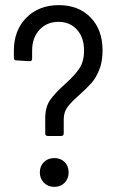

<svg xmlns="http://www.w3.org/2000/svg" viewBox="-20 -729 455 747"><path d="M156 -210V-269Q156 -312 174.5 -339Q193 -366 231 -400Q269 -434 288 -461.5Q307 -489 307 -533Q307 -583 279.5 -613.5Q252 -644 208 -644Q162 -644 133.5 -613Q105 -582 105 -532V-501Q105 -491 95 -491L44 -494Q34 -494 34 -504V-532Q34 -611 82.5 -660Q131 -709 209 -709Q286 -709 332.5 -661Q379 -613 379 -533Q379 -489 366 -457Q353 -425 335 -405Q317 -385 288 -359Q258 -333 243 -313Q228 -293 228 -265V-210Q228 -200 218 -200H166Q156 -200 156 -210ZM135 -58Q135 -83 151 -98.5Q167 -114 191 -114Q216 -114 231.5 -98.5Q247 -83 247 -58Q247 -34 231.5 -18Q216 -2 191 -2Q167 -2 151 -18Q135 -34 135 -58Z"/></svg>

Font: Barlow Semi Condensed
Style: Regular
Weight: 400
Width: 4
Designer: Jeremy Tribby
Foundry: Tribby Type
Version: Version 1.408;December 10, 2018;FontCreator 11.5.0.2430 64-b